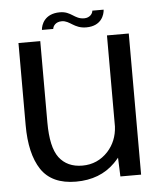

<svg xmlns="http://www.w3.org/2000/svg" viewBox="-52 -751 677 803"><g transform="rotate(-5 287.0 -350.0)"><path d="M421.5 0H508.5V-592.5H417V-210C415 -169 400.5 -134 375 -106C346 -75 310.5 -59 267.5 -59C225 -59 192.5 -74 170 -103.5C148 -133 137 -182 137 -251.5V-593H45.5V-248C45.5 -168 60 -105.5 89.5 -61C119 -17 167.5 5.5 235 5.5C302.5 5.5 357 -15.5 399 -57.5C406 -64.5 412.5 -72 418.5 -79ZM334 -633.5C398.5 -633.5 411.5 -681 412.5 -701H365C364.5 -689.5 353 -672 328.5 -672C287 -672 277.5 -706 229 -706C165 -706 149.5 -661 148 -639H195.5C196.5 -650.5 207.5 -668 233.5 -668C268.5 -668 282 -633.5 334 -633.5Z"/></g></svg>

Font: Anybody
Style: Regular
Weight: 400
Designer: Tyler Finck
Foundry: Etcetera Type Company
Version: Version 1.110